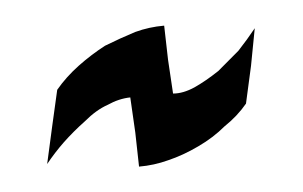

<svg xmlns="http://www.w3.org/2000/svg" viewBox="-20 -349 235 149"><path d="M177.7 -327.1Q177.7 -327.1 177.7 -327.1Q177.7 -327.1 177.7 -327.1Q171.9 -318.4 165 -309.6Q157.2 -301.8 149.4 -293.9Q139.6 -286.1 130.9 -281.2Q122.1 -276.4 114.3 -276.4Q114.3 -276.4 110.4 -302.7Q107.4 -329.1 107.4 -329.1Q107.4 -329.1 107.4 -329.1Q107.4 -329.1 107.4 -329.1Q95.7 -328.1 85 -324.2Q73.2 -319.3 61.5 -313.5Q50.8 -306.6 41 -297.9Q31.2 -289.1 24.4 -279.3Q24.4 -279.3 20.5 -251Q16.6 -221.7 16.6 -221.7Q16.6 -221.7 16.6 -221.7Q16.6 -221.7 16.6 -221.7Q22.5 -230.5 29.3 -238.3Q37.1 -247.1 45.9 -254.9Q54.7 -263.7 63.5 -267.6Q72.3 -272.5 81.1 -273.4Q81.1 -273.4 85 -246.1Q87.9 -219.7 87.9 -219.7Q87.9 -219.7 87.9 -219.7Q87.9 -219.7 87.9 -219.7Q99.6 -220.7 110.4 -224.6Q122.1 -228.5 133.8 -235.4Q145.5 -242.2 154.3 -251Q164.1 -258.8 170.9 -268.6Q170.9 -268.6 174.8 -297.9Q177.7 -327.1 177.7 -327.1Z"/></svg>

Font: AgendaMediumCondGoodkids
Style: AgendaMediumCondGoodkids
Weight: 500
Designer: ""
Version: ""